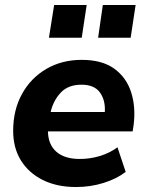

<svg xmlns="http://www.w3.org/2000/svg" viewBox="-20 -742 589 773"><path d="M286 11Q209 11 152 -17.5Q95 -46 64 -96.5Q33 -147 33 -215Q33 -299 68.5 -363.5Q104 -428 166.5 -464.5Q229 -501 309 -501Q391 -501 440 -465.5Q489 -430 508 -370.5Q527 -311 518 -239L514 -213H173Q174 -160 207 -131Q240 -102 301 -102Q343 -102 382.5 -114Q422 -126 453 -149L486 -50Q450 -22 397 -5.5Q344 11 286 11ZM308 -401Q254 -401 224 -368.5Q194 -336 184 -291H402Q405 -338 382.5 -369.5Q360 -401 308 -401ZM375 -590 394 -722H526L506 -590ZM177 -590 198 -722H329L309 -590Z"/></svg>

Font: Nunito Sans ExtraBold
Style: Italic
Weight: 800
Italic angle: -9°
Designer: Vernon Adams
Foundry: Vernon Adams
Version: Version 3.006; ttfautohint (v1.8.3)